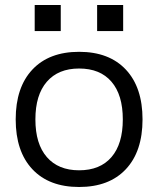

<svg xmlns="http://www.w3.org/2000/svg" viewBox="-20 -737 632 767"><path d="M296 10Q176 10 109.3 -61Q42.7 -132 42.7 -260Q42.7 -388 109.3 -459Q176 -530 296 -530Q416 -530 482.7 -459Q549.4 -388 549.4 -260Q549.4 -132 482.7 -61Q416 10 296 10ZM296 -56.7Q380 -56.7 425.3 -109.4Q470.6 -162 470.6 -260Q470.6 -358 425.3 -410.6Q380 -463.3 296 -463.3Q213 -463.3 167.2 -410.6Q121.4 -358 121.4 -260Q121.4 -162 167.2 -109.4Q213 -56.7 296 -56.7ZM368 -613V-717H472V-613ZM118.6 -613V-717H222.7V-613Z"/></svg>

Font: M PLUS 1 Thin
Style: Regular
Weight: 100
Designer: Coji Morishita
Foundry: UNDERFOREST DESIGN
Version: Version 1.001